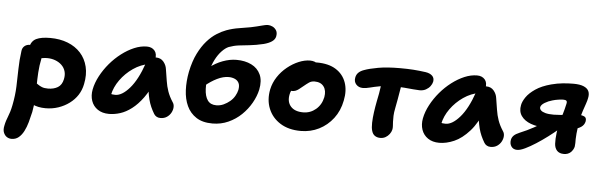

<svg xmlns="http://www.w3.org/2000/svg" viewBox="-77 -972 4513 1445"><g transform="rotate(5 2179.5 -250.0)"><path d="M281 9Q222 9 180 -12Q138 -33 118 -67.5Q98 -102 106 -142Q109 -160 124.5 -174Q140 -188 157 -188Q173 -188 185 -180.5Q197 -173 210 -163.5Q223 -154 240.5 -147Q258 -140 286 -140Q330 -140 360.5 -158.5Q391 -177 400 -221Q407 -254 399 -281Q391 -308 370.5 -327.5Q350 -347 321.5 -357.5Q293 -368 260 -368Q244 -368 227.5 -365Q211 -362 186 -362Q165 -362 149 -372.5Q133 -383 124 -400.5Q115 -418 119 -439Q129 -486 166 -503.5Q203 -521 270 -521Q344 -521 403 -498Q462 -475 501 -432Q540 -389 554.5 -329Q569 -269 554 -197Q545 -151 521 -114Q497 -77 460 -49.5Q423 -22 377.5 -6.5Q332 9 281 9ZM46 261Q26 261 10 250.5Q-6 240 -14.5 219Q-23 198 -16 166Q-12 145 -6.5 128.5Q-1 112 5.5 95.5Q12 79 18.5 58.5Q25 38 31 8Q46 -67 48.5 -134.5Q51 -202 52 -268Q53 -334 63 -406Q66 -429 82.5 -442.5Q99 -456 123 -456Q151 -456 174.5 -443Q198 -430 210 -409.5Q222 -389 218 -363Q206 -306 203 -254Q200 -202 199.5 -153.5Q199 -105 196.5 -56Q194 -7 184 46Q175 86 164.5 124Q154 162 138 193Q122 224 99.5 242.5Q77 261 46 261Z M760 10Q709 10 674.5 -13.5Q640 -37 626.5 -76.5Q613 -116 622 -163Q632 -214 659.5 -265.5Q687 -317 725.5 -362.5Q764 -408 810.5 -443.5Q857 -479 905.5 -499.5Q954 -520 1001 -520Q1038 -520 1059 -496Q1080 -472 1071 -428Q1068 -412 1057 -403Q1046 -394 1032 -391Q966 -380 909.5 -341Q853 -302 814 -247.5Q775 -193 763 -134Q760 -117 759.5 -102.5Q759 -88 763 -66L715 -168Q736 -150 753 -143.5Q770 -137 795 -137Q846 -137 903 -202.5Q960 -268 1003 -393Q1012 -417 1033 -430.5Q1054 -444 1076 -444Q1112 -444 1133 -419Q1154 -394 1158 -363Q1166 -315 1172 -275Q1178 -235 1191 -197.5Q1204 -160 1230 -120Q1241 -105 1240.5 -84Q1240 -63 1229 -42Q1218 -21 1197.5 -7Q1177 7 1148 7Q1131 7 1118.5 -0.5Q1106 -8 1099 -20Q1084 -45 1073 -70Q1062 -95 1054.5 -123.5Q1047 -152 1042 -189Q1037 -226 1034 -274L1088 -278Q1055 -194 1014.5 -138.5Q974 -83 930.5 -50Q887 -17 844 -3.5Q801 10 760 10Z M1542 14Q1467 14 1419.5 -17Q1372 -48 1348 -100Q1324 -152 1321 -219Q1318 -286 1332 -358Q1349 -440 1378 -498Q1407 -556 1442 -595.5Q1477 -635 1514.5 -658.5Q1552 -682 1585 -694Q1632 -711 1678.5 -718Q1725 -725 1767 -733Q1814 -743 1846.5 -752Q1879 -761 1893 -761Q1911 -761 1929 -752.5Q1947 -744 1958 -726Q1969 -708 1963 -679Q1958 -657 1935.5 -641.5Q1913 -626 1875 -616Q1815 -602 1770.5 -597.5Q1726 -593 1689 -588.5Q1652 -584 1614 -570Q1590 -560 1563.5 -532.5Q1537 -505 1516 -464Q1495 -423 1483 -372Q1467 -296 1469.5 -240.5Q1472 -185 1493.5 -155Q1515 -125 1559 -125Q1588 -125 1614 -137Q1640 -149 1661.5 -167Q1683 -185 1696.5 -208.5Q1710 -232 1715 -255Q1721 -288 1711 -307.5Q1701 -327 1680 -336Q1659 -345 1634 -345Q1593 -345 1547 -322.5Q1501 -300 1456 -262L1404 -319Q1433 -367 1478.5 -403Q1524 -439 1577.5 -459Q1631 -479 1682 -479Q1746 -479 1794 -455.5Q1842 -432 1863.5 -385.5Q1885 -339 1871 -270Q1860 -220 1831.5 -169.5Q1803 -119 1760 -77.5Q1717 -36 1661.5 -11Q1606 14 1542 14Z M2209 12Q2117 12 2054 -27.5Q1991 -67 1964 -133.5Q1937 -200 1953 -280Q1964 -331 1993 -375Q2022 -419 2063 -452Q2104 -485 2148.5 -503.5Q2193 -522 2234 -522Q2251 -522 2267.5 -516.5Q2284 -511 2293.5 -499.5Q2303 -488 2299 -468Q2291 -432 2271 -405Q2251 -378 2204 -363Q2180 -355 2158.5 -339Q2137 -323 2122 -302Q2107 -281 2102 -256Q2090 -199 2120.5 -164Q2151 -129 2215 -129Q2269 -129 2310.5 -164Q2352 -199 2364 -257Q2373 -307 2350.5 -337.5Q2328 -368 2281 -368Q2257 -368 2239.5 -356Q2222 -344 2198 -324Q2180 -309 2168 -300Q2156 -291 2144.5 -286.5Q2133 -282 2117 -282Q2099 -282 2084 -300Q2069 -318 2077 -357Q2083 -385 2104.5 -413Q2126 -441 2156.5 -463Q2187 -485 2220.5 -498.5Q2254 -512 2285 -512Q2374 -512 2429.5 -477Q2485 -442 2506.5 -381.5Q2528 -321 2512 -244Q2497 -166 2453 -108.5Q2409 -51 2346 -19.5Q2283 12 2209 12Z M2646 -351Q2615 -351 2596 -372Q2577 -393 2583 -424Q2587 -447 2602.5 -462Q2618 -477 2644 -486Q2681 -500 2748 -512Q2815 -524 2913 -524Q2969 -524 3013 -521Q3057 -518 3107 -511Q3140 -506 3157.5 -489Q3175 -472 3170 -444Q3166 -426 3153.5 -409.5Q3141 -393 3121 -382Q3101 -371 3074 -371Q3057 -371 3026.5 -374Q2996 -377 2959.5 -380Q2923 -383 2887 -383Q2819 -383 2774.5 -375Q2730 -367 2700.5 -359Q2671 -351 2646 -351ZM2810 12Q2786 12 2769 0.5Q2752 -11 2745 -36Q2738 -59 2739 -96Q2740 -133 2746 -176Q2752 -219 2760 -260Q2774 -325 2779.5 -369.5Q2785 -414 2790 -442L2943 -450Q2942 -443 2937.5 -418Q2933 -393 2927.5 -359Q2922 -325 2915.5 -288.5Q2909 -252 2903 -222Q2896 -188 2895 -162.5Q2894 -137 2895 -118Q2896 -99 2897 -84.5Q2898 -70 2895 -57Q2891 -40 2879 -24Q2867 -8 2849.5 2Q2832 12 2810 12Z M3255 10Q3204 10 3169.5 -13.5Q3135 -37 3121.5 -76.5Q3108 -116 3117 -163Q3127 -214 3154.5 -265.5Q3182 -317 3220.5 -362.5Q3259 -408 3305.5 -443.5Q3352 -479 3400.5 -499.5Q3449 -520 3496 -520Q3533 -520 3554 -496Q3575 -472 3566 -428Q3563 -412 3552 -403Q3541 -394 3527 -391Q3461 -380 3404.5 -341Q3348 -302 3309 -247.5Q3270 -193 3258 -134Q3255 -117 3254.5 -102.5Q3254 -88 3258 -66L3210 -168Q3231 -150 3248 -143.5Q3265 -137 3290 -137Q3341 -137 3398 -202.5Q3455 -268 3498 -393Q3507 -417 3528 -430.5Q3549 -444 3571 -444Q3607 -444 3628 -419Q3649 -394 3653 -363Q3661 -315 3667 -275Q3673 -235 3686 -197.5Q3699 -160 3725 -120Q3736 -105 3735.5 -84Q3735 -63 3724 -42Q3713 -21 3692.5 -7Q3672 7 3643 7Q3626 7 3613.5 -0.5Q3601 -8 3594 -20Q3579 -45 3568 -70Q3557 -95 3549.5 -123.5Q3542 -152 3537 -189Q3532 -226 3529 -274L3583 -278Q3538 -166 3482 -103.5Q3426 -41 3367.5 -15.5Q3309 10 3255 10Z M4197 12Q4162 12 4144.5 -7.5Q4127 -27 4125 -59Q4124 -76 4125 -97Q4126 -118 4129 -141.5Q4132 -165 4136 -187Q4139 -204 4146 -227.5Q4153 -251 4160.5 -276.5Q4168 -302 4174 -325Q4180 -348 4183 -363Q4188 -382 4181.5 -388.5Q4175 -395 4158 -395Q4142 -395 4119 -391.5Q4096 -388 4076 -382Q4046 -374 4019.5 -358Q3993 -342 3989 -324Q3987 -311 3997.5 -300Q4008 -289 4032 -282.5Q4056 -276 4095 -276Q4118 -276 4146 -278.5Q4174 -281 4200.5 -284.5Q4227 -288 4247.5 -290Q4268 -292 4277 -292Q4305 -292 4324.5 -283.5Q4344 -275 4339 -246Q4333 -219 4310 -203.5Q4287 -188 4252.5 -181Q4218 -174 4177 -174H4046Q3980 -174 3931 -192Q3882 -210 3858 -244.5Q3834 -279 3844 -327Q3849 -354 3871.5 -387Q3894 -420 3939.5 -451Q3985 -482 4056 -501Q4102 -513 4143.5 -517Q4185 -521 4223 -521Q4272 -521 4300.5 -509Q4329 -497 4339 -475.5Q4349 -454 4342 -422Q4339 -405 4330 -379Q4321 -353 4311 -323.5Q4301 -294 4295 -262Q4290 -238 4285.5 -207Q4281 -176 4278.5 -149Q4276 -122 4276 -108Q4276 -93 4276 -78Q4276 -63 4274 -51Q4269 -27 4249 -7.5Q4229 12 4197 12ZM3844 12Q3814 12 3799.5 -9.5Q3785 -31 3791 -61Q3795 -79 3808.5 -92.5Q3822 -106 3853 -119Q3905 -140 3958 -169Q4011 -198 4056 -236L4145 -171Q4111 -142 4068.5 -110Q4026 -78 3983 -50.5Q3940 -23 3903.5 -5.5Q3867 12 3844 12Z"/></g></svg>

Font: Shantell Sans Light
Style: Bold Italic
Weight: 700
Italic angle: -11°
Version: Version 1.011;[c5ecc13dd]